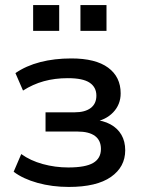

<svg xmlns="http://www.w3.org/2000/svg" viewBox="-20 -730 561 759"><path d="M252 9Q186 9 128.5 -7Q71 -23 34 -51L64 -121Q100 -95 149 -81.5Q198 -68 250 -68Q318 -68 348.5 -86Q379 -104 379 -141Q379 -175 355.5 -192.5Q332 -210 286 -210H160V-286H275Q316 -286 338.5 -303Q361 -320 361 -352Q361 -385 334.5 -403Q308 -421 248 -421Q197 -421 153.5 -409Q110 -397 71 -372L41 -441Q83 -470 139 -484.5Q195 -499 262 -499Q358 -499 407.5 -462.5Q457 -426 457 -361Q457 -317 427.5 -286Q398 -255 348 -247V-257Q388 -254 416.5 -238.5Q445 -223 460 -197Q475 -171 475 -136Q475 -70 418.5 -30.5Q362 9 252 9ZM298 -608V-710H401V-608ZM111 -608V-710H214V-608Z"/></svg>

Font: Nunito Sans 11pt SemiBold
Style: Regular
Weight: 600
Version: Version 3.101;gftools[0.9.27]